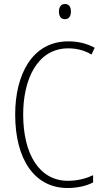

<svg xmlns="http://www.w3.org/2000/svg" viewBox="-20 -931 520 961"><path d="M305 -911C283 -911 275 -893 275 -873C275 -851 284 -835 305 -835C325 -835 335 -850 335 -874C335 -894 327 -911 305 -911ZM322 -689C359 -689 400 -681 438 -658L454 -692C413 -714 370 -724 322 -724C140 -724 56 -556 56 -358C56 -132 154 10 318 10C369 10 414 -1 446 -18V-54C416 -40 373 -26 320 -26C178 -26 96 -158 96 -358C96 -533 166 -689 322 -689Z"/></svg>

Font: Noto Sans Malayalam Condensed ExtraLight
Style: Regular
Weight: 200
Width: 3
Designer: Jelle Bosma - Monotype Design Team
Foundry: Monotype Imaging Inc.
Version: Version 2.104